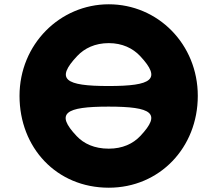

<svg xmlns="http://www.w3.org/2000/svg" viewBox="-20 -860 1012 895"><path d="M486 -459C283 -459 237 -490 340 -599C374 -635 423 -659 487 -659C550 -659 599 -635 633 -599C735 -490 689 -459 486 -459ZM486 -363C689 -363 734 -332 634 -226C600 -190 551 -167 487 -167C420 -167 371 -190 337 -226C237 -332 283 -363 486 -363ZM71 -413C71 -172 243 15 487 15C724 15 902 -172 902 -413C902 -654 716 -840 487 -840C260 -840 71 -654 71 -413Z"/></svg>

Font: Hussar Print
Style: Bold
Weight: 700
Foundry: Cannot Into Space Fonts
Version: Version 2.00